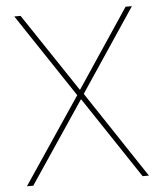

<svg xmlns="http://www.w3.org/2000/svg" viewBox="-51 -743 660 787"><g transform="rotate(-5 279.0 -349.0)"><path d="M293 -357 530 0H504L281 -335H279L54 0H28L266 -354L37 -698H63L278 -376H280L495 -698H521Z"/></g></svg>

Font: IBM Plex Sans Thin
Style: Regular
Weight: 100
Designer: Mike Abbink, Paul van der Laan, Pieter van Rosmalen
Foundry: Bold Monday
Version: Version 3.0